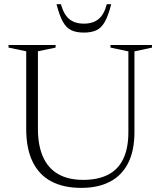

<svg xmlns="http://www.w3.org/2000/svg" viewBox="-20 -904 783 934"><path d="M604.5 -262V-654L517.5 -672.5V-685H719.5V-672.5L634 -654V-262Q634 -170.5 603 -110Q572 -49.5 514.2 -19.8Q456.5 10 375.5 10Q289.5 10 229.8 -21.5Q170 -53 138.8 -117Q107.5 -181 107.5 -277V-654.5L21.5 -672.5V-685H250.5V-672.5L164.5 -654.5V-277.5Q164.5 -197 189 -141.5Q213.5 -86 262.5 -57.5Q311.5 -29 385 -29Q456 -29 505 -53.8Q554 -78.5 579.2 -130.2Q604.5 -182 604.5 -262ZM388 -789Q432.5 -789 459.5 -811.2Q486.5 -833.5 499.5 -883.5H521Q507 -828.5 490.2 -798.5Q473.5 -768.5 449.2 -757Q425 -745.5 388 -745.5Q351 -745.5 326.8 -757Q302.5 -768.5 285.8 -798.5Q269 -828.5 255 -883.5H276.5Q290 -833.5 317 -811.2Q344 -789 388 -789Z"/></svg>

Font: Newsreader 36pt Light
Style: Regular
Weight: 300
Designer: Hugues Gentile
Foundry: Production Type
Version: Version 1.003